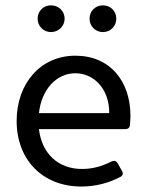

<svg xmlns="http://www.w3.org/2000/svg" viewBox="-20 -681 544 715"><path d="M169.9 -561.5C198.2 -561.5 220.7 -584 220.7 -611.3C220.7 -639.6 198.2 -661.1 169.9 -661.1C141.6 -661.1 120.1 -639.6 120.1 -611.3C120.1 -584 141.6 -561.5 169.9 -561.5ZM363.3 -561.5C391.6 -561.5 413.1 -584 413.1 -611.3C413.1 -639.6 391.6 -661.1 363.3 -661.1C335 -661.1 313.5 -639.6 313.5 -611.3C313.5 -584 335 -561.5 363.3 -561.5ZM465.8 -249C465.8 -378.9 389.6 -473.6 260.7 -473.6C131.8 -473.6 42 -371.1 42 -230.5C42 -85 139.6 13.7 283.2 13.7C337.9 13.7 388.7 -1 428.7 -22.5C437.5 -27.3 439.5 -35.2 434.6 -43.9L418 -73.2C413.1 -82 405.3 -84 396.5 -80.1C355.5 -59.6 321.3 -51.8 285.2 -51.8C197.3 -51.8 135.7 -108.4 125 -200.2H447.3C456.1 -200.2 462.9 -205.1 463.9 -214.8C464.8 -226.6 465.8 -238.3 465.8 -249ZM386.7 -259.8H125C134.8 -348.6 190.4 -408.2 260.7 -408.2C331.1 -408.2 387.7 -347.7 386.7 -259.8Z"/></svg>

Font: Ed Sans Neue
Style: Regular
Weight: 400
Designer: Stephen Hutchings
Version: Version 1.004;PS 001.004;hotconv 1.0.88;makeotf.lib2.5.64775